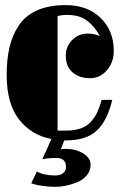

<svg xmlns="http://www.w3.org/2000/svg" viewBox="-20 -532 473 744"><path d="M144 85 179.2 6.8Q102.1 -7.8 54 -68.8Q5.9 -129.9 5.9 -241.2Q5.9 -302.7 17.1 -349.9Q28.3 -397 53.7 -434.6Q79.1 -472.2 124.5 -492.2Q169.9 -512.2 233.9 -512.2Q319.3 -512.2 370.1 -462.4Q420.9 -412.6 420.9 -335Q420.9 -290 394 -259.5Q367.2 -229 329.1 -229Q287.1 -229 261 -251.7Q234.9 -274.4 234.9 -316.9Q234.9 -351.6 259.5 -376.7Q284.2 -401.9 320.8 -401.9Q344.2 -401.9 367.2 -392.1Q346.2 -430.2 317.1 -452.1Q288.1 -474.1 241.2 -474.1Q214.4 -474.1 203.1 -469.2V-25.9H235.8Q269.5 -25.9 293.7 -34.7Q317.9 -43.5 333.3 -61.3Q348.6 -79.1 357.4 -98.1Q366.2 -117.2 374 -145H415Q395.5 -63.5 354.7 -25.6Q314 12.2 232.9 12.2H229L215.8 45.9Q221.7 44.9 234.9 44.9Q273.9 44.9 302.5 62.5Q331.1 80.1 331.1 106.9Q331.1 129.9 315.9 147.7Q300.8 165.5 278.1 174.6Q255.4 183.6 234.6 187.7Q213.9 191.9 196.8 191.9Q169.9 191.9 146 188.5Q122.1 185.1 111.3 181.6L101.1 178.2L123 132.8Q149.9 147.9 194.8 147.9Q213.9 147.9 224.9 138.7Q235.8 129.4 235.8 115.2Q235.8 80.1 198.2 80.1Q183.1 80.1 169.4 81.3Q155.8 82.5 149.9 84Z"/></svg>

Font: Lletraferida
Style: Heavy
Weight: 900
Designer: Josep Patau Bellart
Foundry: Josep Patau Bellart
Version: Version 1.000